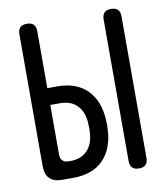

<svg xmlns="http://www.w3.org/2000/svg" viewBox="-84 -810 767 889"><g transform="rotate(-10 300.0 -365.0)"><path d="M144 -430H190Q281 -430 331 -379Q381 -328 386 -240Q387 -227 387 -214.5Q387 -202 386 -189Q381 -101 331 -50.5Q281 0 190 0H140Q99 0 79.5 -19.5Q60 -39 60 -80V-698Q60 -719 70.5 -729.5Q81 -740 102 -740Q123 -740 133.5 -729.5Q144 -719 144 -698ZM144 -119Q144 -99 154 -89Q164 -79 184 -79H190Q241 -79 270 -109Q299 -139 302 -190Q303 -203 303 -215.5Q303 -228 302 -240Q299 -291 270 -321Q241 -351 190 -351H144ZM498 10Q477 10 466.5 -0.5Q456 -11 456 -32V-698Q456 -719 466.5 -729.5Q477 -740 498 -740Q519 -740 529.5 -729.5Q540 -719 540 -698V-32Q540 -11 529.5 -0.5Q519 10 498 10Z"/></g></svg>

Font: Maple Mono Normal
Style: Regular
Weight: 400
Monospace: yes
Designer: subframe7536
Version: Version 7.000